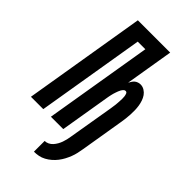

<svg xmlns="http://www.w3.org/2000/svg" viewBox="-302 -808 1088 1088"><g transform="rotate(45 242.0 -263.5)"><path d="M216 208V122Q229 122 241.5 116Q254 110 263.5 99.5Q273 89 280 76.5Q287 64 291.5 51.5Q296 39 299 26Q302 13 304 0L350 -273Q351 -282 352.5 -290.5Q354 -299 355 -308Q356 -317 356.5 -326Q357 -335 357.5 -343.5Q358 -352 358 -360.5Q358 -369 357 -377.5Q356 -386 352.5 -394.5Q349 -403 340 -403Q333 -403 327.5 -397Q322 -391 318 -384Q314 -377 311.5 -370Q309 -363 306.5 -356Q304 -349 302 -342Q300 -335 298.5 -328Q297 -321 295.5 -314Q294 -307 293 -300L243 0H144L252 -649H191L83 0H-16L106 -735H365L317 -446Q322 -454 327 -462.5Q332 -471 339.5 -477Q347 -483 356 -486Q365 -489 374 -489Q391 -489 405.5 -480Q420 -471 429 -458Q438 -445 443.5 -429Q449 -413 451.5 -396.5Q454 -380 454.5 -363Q455 -346 454 -328.5Q453 -311 451 -293.5Q449 -276 446 -259L403 0Q400 18 396 36.5Q392 55 385 73Q378 91 369 108Q360 125 348 140.5Q336 156 321 169Q306 182 288.5 191.5Q271 201 252.5 204.5Q234 208 216 208Z"/></g></svg>

Font: Iosevka Curly Semibold Oblique
Style: Regular
Weight: 600
Italic angle: -9°
Monospace: yes
Designer: Belleve Invis
Foundry: Belleve Invis
Version: Version 11.1.0; ttfautohint (v1.8.3)